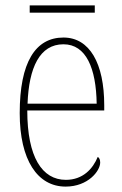

<svg xmlns="http://www.w3.org/2000/svg" viewBox="-20 -681 452 711"><path d="M90 -634H331V-661H90ZM223 10C306 10 351 -48 351 -79C351 -91 347 -97 342 -100C324 -56 287 -15 224 -15C136 -15 81 -99 81 -272H366V-291C366 -446 312 -542 215 -542C111 -542 53 -450 53 -262C53 -88 119 10 223 10ZM338 -297H82C87 -431 127 -517 215 -517C299 -517 336 -428 338 -297Z"/></svg>

Font: Noto Serif Devanagari Condensed Thin
Style: Regular
Weight: 100
Width: 3
Designer: Universal Thirst, Indian Type Foundry and the Monotype Design Team
Foundry: Monotype Imaging Inc.
Version: Version 2.004